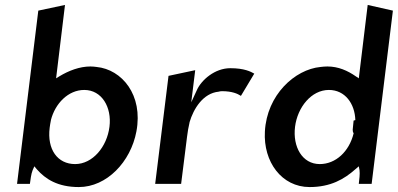

<svg xmlns="http://www.w3.org/2000/svg" viewBox="-20 -754 1610 777"><path d="M299 3C412 3 509 -99 532 -222C560 -370 473 -473 371 -483C363 -484 355 -485 346 -485C302 -485 258 -468 220 -445L207 -437L243 -734L135 -711L49 -10H101C103 -24 106 -51 112 -65L119 -81L129 -69C164 -29 214 3 299 3ZM181 -237C182 -247 184 -256 186 -267V-268C203 -335 256 -390 321 -390C392 -390 433 -320 423 -241C413 -160 355 -90 284 -90C213 -90 170 -149 181 -237Z M1009 -456C995 -464 969 -478 912 -478C849 -478 795 -430 777 -390L754 -340L770 -470L662 -447L608 -10H713L737 -201C739 -220 743 -240 747 -258V-259C763 -314 802 -377 865 -383C868 -384 873 -385 878 -385C919 -385 941 -375 955 -366Z M1233 3C1318 3 1373 -29 1418 -69L1432 -81L1435 -65C1437 -51 1434 -27 1432 -10H1484L1570 -711L1468 -734L1432 -437L1420 -445C1387 -468 1349 -485 1305 -485C1296 -485 1285 -484 1277 -483C1173 -473 1060 -370 1052 -222C1045 -99 1120 3 1233 3ZM1411 -266C1410 -260 1410 -253 1409 -246C1408 -234 1405 -224 1411 -215V-214C1393 -141 1339 -90 1274 -90C1203 -90 1164 -160 1174 -241C1184 -320 1240 -390 1311 -390C1376 -390 1416 -335 1418 -268Z"/></svg>

Font: Bluebird
Style: LiNrwObl
Weight: 300
Designer: Jasper
Foundry: Cannot Into Space Fonts
Version: Version 0.98